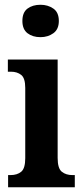

<svg xmlns="http://www.w3.org/2000/svg" viewBox="-20 -786 349 806"><path d="M150 -630Q117 -630 95.5 -646.5Q74 -663 74 -698Q74 -734 95.5 -750Q117 -766 150 -766Q181 -766 204 -750Q227 -734 227 -698Q227 -663 204 -646.5Q181 -630 150 -630ZM14 0V-51H24Q52 -51 69 -65Q86 -79 86 -122V-417Q86 -458 69 -471.5Q52 -485 26 -485H13V-536H222V-123Q222 -79 239.5 -65Q257 -51 284 -51H294V0Z"/></svg>

Font: Noto Serif Khmer Condensed
Style: Bold
Weight: 700
Width: 3
Designer: Danh Hong and the Monotype Design Team
Foundry: Monotype Imaging Inc.
Version: Version 2.004; ttfautohint (v1.8.4.7-5d5b)